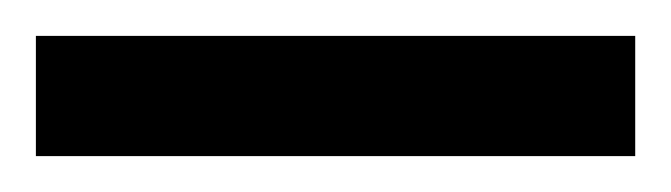

<svg xmlns="http://www.w3.org/2000/svg" viewBox="-21 70 374 107"><path d="M-1 90H333V157H-1Z"/></svg>

Font: Noto Sans Devanagari Condensed SemiBold
Style: Regular
Weight: 600
Width: 3
Designer: Jelle Bosma - Monotype Design Team
Foundry: Monotype Imaging Inc.
Version: Version 2.004; ttfautohint (v1.8.4.7-5d5b)